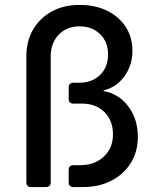

<svg xmlns="http://www.w3.org/2000/svg" viewBox="-20 -760 640 780"><path d="M107 0Q87 0 87 -20V-531Q87 -593 114.5 -640Q142 -687 190.5 -713.5Q239 -740 303 -740Q367 -740 415 -716.5Q463 -693 490.5 -651Q518 -609 518 -554Q518 -495 485.5 -450Q453 -405 401 -393V-390Q463 -379 501.5 -327.5Q540 -276 540 -204Q540 -144 511.5 -98Q483 -52 432.5 -26Q382 0 316 0H279Q259 0 259 -20V-69Q259 -89 279 -89H306Q365 -89 402 -124Q439 -159 439 -214Q439 -270 404.5 -304.5Q370 -339 314 -339H279Q259 -339 259 -359V-404Q259 -424 279 -424H303Q354 -424 386.5 -455.5Q419 -487 419 -539Q419 -590 386.5 -621.5Q354 -653 303 -653Q251 -653 218.5 -619Q186 -585 186 -531V-20Q186 0 166 0Z"/></svg>

Font: Pitagon Sans Mono Medium
Style: Regular
Weight: 500
Monospace: yes
Designer: Travis Tran
Foundry: Pitagon
Version: Version 1.001; ttfautohint (v1.8.4.7-5d5b);gftools[0.9.26]